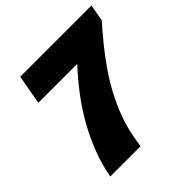

<svg xmlns="http://www.w3.org/2000/svg" viewBox="-180 -836 984 984"><g transform="rotate(-45 311.5 -344.0)"><path d="M72 0Q85 -74 112.5 -145.5Q140 -217 178 -284Q216 -351 262.5 -412Q309 -473 360 -528H78L107 -688H623L607 -597Q565 -550 525 -500.5Q485 -451 449 -398.5Q413 -346 384 -291Q355 -236 333.5 -178Q312 -120 301 -59Q299 -44 296 -29.5Q293 -15 291 0Z"/></g></svg>

Font: Archivo SemiCondensed Black
Style: Italic
Weight: 900
Width: 4
Italic angle: -10°
Designer: Hector Gatti
Foundry: Omnibus-Type
Version: Version 2.001